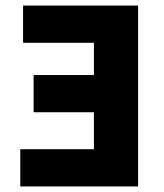

<svg xmlns="http://www.w3.org/2000/svg" viewBox="-20 -671 592 691"><path d="M53 0V-134H318V-267H101V-401H318V-517H63V-651H477V0Z"/></svg>

Font: Source Sans 3 ExtraLight ExtraBold
Style: Regular
Weight: 800
Version: Version 3.052;hotconv 1.1.0;makeotfexe 2.6.0